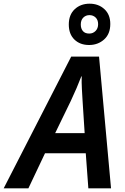

<svg xmlns="http://www.w3.org/2000/svg" viewBox="-76 -1021 676 1041"><path d="M-56 0 310 -714H461L526 0H403L389 -190H168L78 0ZM223 -299H383L372 -470Q370 -502 368 -538.5Q366 -575 367 -607H365Q353 -576 339 -543Q325 -510 308 -474ZM407 -777Q358 -777 327.5 -806.5Q297 -836 297 -888Q297 -941 329 -971Q361 -1001 410 -1001Q458 -1001 490 -971.5Q522 -942 522 -891Q522 -837 488.5 -807Q455 -777 407 -777ZM408 -839Q428 -839 442 -853Q456 -867 456 -890Q456 -913 442.5 -926Q429 -939 409 -939Q389 -939 375.5 -925.5Q362 -912 362 -888Q362 -866 373.5 -852.5Q385 -839 408 -839Z"/></svg>

Font: Noto Sans Display SemiBold
Style: Italic
Weight: 600
Italic angle: -12°
Designer: Monotype Design Team
Foundry: Monotype Imaging Inc.
Version: Version 2.003